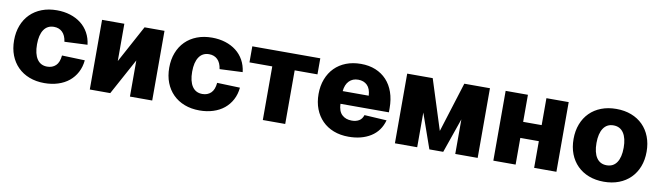

<svg xmlns="http://www.w3.org/2000/svg" viewBox="-34 -999 5025 1460"><g transform="rotate(10 2478.0 -269.0)"><path d="M318 12Q254 12 202 -8Q150 -28 113 -65Q76 -102 56 -153.5Q36 -205 36 -269Q36 -332 56 -384Q76 -436 113 -473Q150 -510 202 -530Q254 -550 318 -550Q374 -550 421.5 -535Q469 -520 505 -492Q541 -464 563.5 -423.5Q586 -383 592 -332L415 -324Q408 -373 382.5 -397.5Q357 -422 318 -422Q267 -422 240 -382Q213 -342 213 -269Q213 -195 240 -155Q267 -115 318 -115Q358 -115 384 -139.5Q410 -164 415 -218L592 -212Q587 -160 565 -118.5Q543 -77 507.5 -48Q472 -19 423.5 -3.5Q375 12 318 12Z M668 0V-538H840V-250L996 -538H1150V0H978V-279L826 0Z M1516 12Q1452 12 1400 -8Q1348 -28 1311 -65Q1274 -102 1254 -153.5Q1234 -205 1234 -269Q1234 -332 1254 -384Q1274 -436 1311 -473Q1348 -510 1400 -530Q1452 -550 1516 -550Q1572 -550 1619.5 -535Q1667 -520 1703 -492Q1739 -464 1761.5 -423.5Q1784 -383 1790 -332L1613 -324Q1606 -373 1580.5 -397.5Q1555 -422 1516 -422Q1465 -422 1438 -382Q1411 -342 1411 -269Q1411 -195 1438 -155Q1465 -115 1516 -115Q1556 -115 1582 -139.5Q1608 -164 1613 -218L1790 -212Q1785 -160 1763 -118.5Q1741 -77 1705.5 -48Q1670 -19 1621.5 -3.5Q1573 12 1516 12Z M2004 0V-414H1828V-538H2353V-414H2177V0Z M2667 12Q2603 12 2551.5 -8Q2500 -28 2463.5 -65Q2427 -102 2407 -153.5Q2387 -205 2387 -269Q2387 -332 2407 -384Q2427 -436 2463.5 -473Q2500 -510 2551.5 -530Q2603 -550 2666 -550Q2729 -550 2779 -529.5Q2829 -509 2864.5 -471Q2900 -433 2919 -378.5Q2938 -324 2938 -256V-224H2564Q2566 -167 2594.5 -140Q2623 -113 2670 -113Q2703 -113 2726 -126.5Q2749 -140 2759 -171L2931 -161Q2908 -76 2838 -32Q2768 12 2667 12ZM2765 -322Q2762 -376 2735.5 -402Q2709 -428 2666 -428Q2623 -428 2596 -400.5Q2569 -373 2564 -322Z M3024 0V-538H3221L3344 -152L3465 -538H3663V0H3490V-267L3397 0H3290L3196 -268V0Z M3784 0V-539H3956V-330H4099V-538H4271V0H4099V-206H3956V0Z M4638 12Q4574 12 4522 -8Q4470 -28 4433 -65Q4396 -102 4376 -153.5Q4356 -205 4356 -269Q4356 -332 4376 -384Q4396 -436 4433 -473Q4470 -510 4522 -530Q4574 -550 4638 -550Q4702 -550 4754 -530Q4806 -510 4843 -473Q4880 -436 4900 -384Q4920 -332 4920 -269Q4920 -205 4900 -153.5Q4880 -102 4843 -65Q4806 -28 4754 -8Q4702 12 4638 12ZM4638 -115Q4689 -115 4716 -155Q4743 -195 4743 -269Q4743 -342 4716 -382.5Q4689 -423 4638 -423Q4587 -423 4560 -382.5Q4533 -342 4533 -269Q4533 -195 4560 -155Q4587 -115 4638 -115Z"/></g></svg>

Font: Geist ExtBd
Style: Regular
Weight: 400
Designer: Basement.studio, Andrés Briganti, Mateo Zaragoza
Foundry: Basement.studio, Vercel, Andrés Briganti, Guido Ferreyra, Mateo Zaragoza
Version: Version 1.401